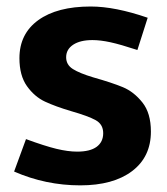

<svg xmlns="http://www.w3.org/2000/svg" viewBox="-20 -554 509 584"><path d="M429.2 -500 397.9 -401.9Q346.2 -418.9 315.7 -425.5Q285.2 -432.1 261.2 -432.1Q224.1 -432.1 202.6 -418Q181.2 -403.8 181.2 -379.9Q181.2 -356.9 201.7 -344Q222.2 -331.1 263.2 -318.8Q320.3 -302.7 353.8 -288.8Q387.2 -274.9 413.1 -242.4Q439 -210 439 -153.8Q439 -76.7 381.6 -33.4Q324.2 9.8 224.1 9.8Q119.1 9.8 22.9 -32.2L59.1 -130.9Q116.2 -109.9 151.6 -101.3Q187 -92.8 214.8 -92.8Q253.9 -92.8 273.9 -107.4Q293.9 -122.1 293.9 -148.9Q293.9 -175.8 271 -188.5Q248 -201.2 196.8 -215.8Q148.9 -230 116.9 -244.9Q85 -259.8 62 -292Q39.1 -324.2 39.1 -377Q39.1 -451.2 96.4 -492.7Q153.8 -534.2 255.9 -534.2Q330.1 -534.2 429.2 -500Z"/></svg>

Font: Sarala
Style: Bold
Weight: 700
Designer: Andres Torresi
Foundry: Huerta Tipografica
Version: Version 1.004;PS 001.003;hotconv 1.0.70;makeotf.lib2.5.58329